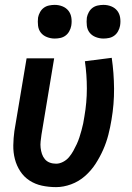

<svg xmlns="http://www.w3.org/2000/svg" viewBox="-20 -759 540 787"><path d="M210 8Q180 8 152 2Q124 -4 101 -19Q78 -34 63 -57Q48 -80 41 -107Q34 -134 34.5 -163.5Q35 -193 39 -222L89 -520H202L150 -207Q148 -193 146.5 -179.5Q145 -166 146.5 -153Q148 -140 152 -128Q156 -116 164 -106.5Q172 -97 184 -92.5Q196 -88 210 -88Q224 -88 238.5 -95.5Q253 -103 263 -115Q273 -127 280.5 -140.5Q288 -154 294.5 -168Q301 -182 305.5 -196Q310 -210 314 -224.5Q318 -239 321 -253Q324 -267 326 -282Q336 -339 336 -396Q336 -453 328 -508L438 -522Q447 -460 447.5 -396Q448 -332 437 -268Q432 -237 424 -206Q416 -175 403 -145.5Q390 -116 372 -88Q354 -60 328.5 -37.5Q303 -15 271.5 -3.5Q240 8 210 8ZM404 -601Q388 -601 372.5 -607Q357 -613 347.5 -625Q338 -637 336 -653.5Q334 -670 336 -687Q338 -698 344 -709Q350 -720 359.5 -727Q369 -734 381 -736.5Q393 -739 404 -739Q421 -739 436 -733Q451 -727 460.5 -715Q470 -703 472.5 -686.5Q475 -670 472 -653Q470 -642 464 -631Q458 -620 448.5 -613Q439 -606 427.5 -603.5Q416 -601 404 -601ZM204 -601Q188 -601 172.5 -607Q157 -613 147.5 -625Q138 -637 136 -653.5Q134 -670 136 -687Q138 -698 144 -709Q150 -720 159.5 -727Q169 -734 181 -736.5Q193 -739 204 -739Q221 -739 236 -733Q251 -727 260.5 -715Q270 -703 272.5 -686.5Q275 -670 272 -653Q270 -642 264 -631Q258 -620 248.5 -613Q239 -606 227.5 -603.5Q216 -601 204 -601Z"/></svg>

Font: Iosevka Custom
Style: Bold Italic
Weight: 700
Italic angle: -9°
Designer: Belleve Invis
Foundry: Belleve Invis
Version: Version 30.3.1; ttfautohint (v1.8.3)